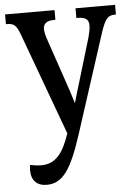

<svg xmlns="http://www.w3.org/2000/svg" viewBox="-55 -578 609 866"><g transform="rotate(-5 249.5 -145.0)"><path d="M122 246C195 246 235 186 286 27L430 -418C451 -481 464 -492 496 -492H499V-536H320V-492H325C359 -492 376 -482 376 -455C376 -438 372 -420 367 -401L310 -211C300 -177 292 -153 280 -110C266 -155 256 -186 241 -229L183 -399C175 -422 170 -440 170 -455C170 -478 183 -492 220 -492H225V-536H1V-492H4C37 -492 48 -483 64 -440L234 23L224 50C194 127 158 156 104 156C89 156 73 154 54 150C53 158 52 166 52 174C52 221 78 246 122 246Z"/></g></svg>

Font: Noto Serif Condensed Medium
Style: Regular
Weight: 500
Width: 3
Designer: Monotype Design Team
Foundry: Monotype Imaging Inc.
Version: Version 2.015